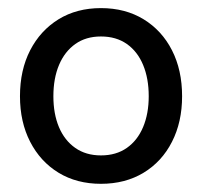

<svg xmlns="http://www.w3.org/2000/svg" viewBox="-20 -760 494 469"><path d="M226.6 -311Q167.5 -311 123 -338.1Q78.6 -365.2 53.7 -413.6Q28.8 -461.9 28.8 -524.9Q28.8 -588.9 53.7 -637.2Q78.6 -685.5 123 -712.9Q167.5 -740.2 226.6 -740.2Q286.1 -740.2 330.8 -712.9Q375.5 -685.5 400.1 -637.2Q424.8 -588.9 424.8 -524.9Q424.8 -461.9 400.1 -413.6Q375.5 -365.2 330.8 -338.1Q286.1 -311 226.6 -311ZM226.6 -380.4Q263.7 -380.4 289.8 -398.7Q315.9 -417 329.6 -449.7Q343.3 -482.4 343.3 -524.9Q343.3 -568.4 329.6 -601.3Q315.9 -634.3 289.8 -652.6Q263.7 -670.9 226.6 -670.9Q189.9 -670.9 164.1 -652.6Q138.2 -634.3 124.3 -601.6Q110.4 -568.8 110.4 -524.9Q110.4 -481.9 124 -449.5Q137.7 -417 163.8 -398.7Q189.9 -380.4 226.6 -380.4Z"/></svg>

Font: Inter 28pt
Style: Regular
Weight: 400
Designer: Rasmus Andersson
Foundry: rsms
Version: Version 4.001;git-66647c0bb